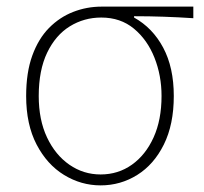

<svg xmlns="http://www.w3.org/2000/svg" viewBox="-20 -547 617 580"><path d="M284 13Q225 13 173.5 -18.5Q122 -50 90.5 -110.5Q59 -171 59 -257Q59 -328 77.5 -379Q96 -430 128 -462.5Q160 -495 201 -511Q242 -527 287 -527H564V-492Q518 -495 474.5 -496.5Q431 -498 385 -498V-494Q441 -463 473 -403Q505 -343 505 -257Q505 -171 475 -110.5Q445 -50 394.5 -18.5Q344 13 284 13ZM284 -20Q337 -20 378.5 -49.5Q420 -79 444 -132Q468 -185 468 -257Q468 -319 446.5 -373Q425 -427 384.5 -460.5Q344 -494 286 -494Q234 -494 191 -467.5Q148 -441 122.5 -388Q97 -335 97 -257Q97 -185 122 -132Q147 -79 189.5 -49.5Q232 -20 284 -20Z"/></svg>

Font: Noto Sans JP
Style: Regular
Weight: 100
Designer: Ryoko NISHIZUKA 西塚涼子 (kana, bopomofo & ideographs); Paul D. Hunt (Latin, Greek & Cyrillic); Sandoll Communications 산돌커뮤니
Foundry: Adobe
Version: Version 2.004;hotconv 1.0.118;makeotfexe 2.5.65603